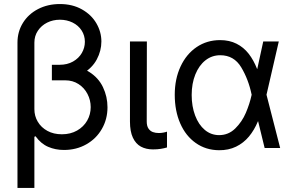

<svg xmlns="http://www.w3.org/2000/svg" viewBox="-20 -737 1457 956"><path d="M515.2 -203Q515.2 -143.6 487.2 -95Q459.3 -46.3 409.7 -18.3Q360.2 9.7 298.3 9.7Q255.9 9.7 219.8 -5.9Q183.7 -21.4 156.8 -58.7L151.2 -55.9V-193.4Q151.2 -159.2 168.2 -130.7Q185.1 -102.2 216 -85.3Q246.9 -68.4 288 -68.4Q331.1 -68.4 363.8 -87Q396.4 -105.7 414 -136.4Q431.6 -167.1 431.6 -203.7Q431.6 -238.3 415.7 -269Q399.9 -299.7 371 -318.4Q342.2 -337 305.2 -337H238.3V-408.8H307.3Q376 -408.8 423.2 -379.5Q470.3 -350.1 492.7 -303Q515.2 -255.9 515.2 -203ZM484.8 -530.4Q484.8 -484.1 462 -441.3Q439.2 -398.5 392.4 -370.9Q345.6 -343.2 279 -343.2H238.3V-414.4H276.9Q314.9 -414.4 343.6 -430.6Q372.2 -446.8 387.4 -473.1Q402.6 -499.3 402.6 -529Q402.6 -560.1 386.4 -585.3Q370.2 -610.5 341.5 -624.7Q312.8 -638.8 278.3 -638.8Q243.4 -638.8 214.6 -624.3Q185.8 -609.8 168.5 -583.9Q151.2 -558 151.2 -524.9V198.9H67V-524.9Q67 -579.4 94.3 -623.3Q121.5 -667.1 169.7 -692Q217.9 -716.9 278.3 -716.9Q340.8 -716.9 387.9 -690.3Q435.1 -663.7 459.9 -620.9Q484.8 -578 484.8 -530.4Z M711.3 -530.4 710.6 -132.6Q710.6 -109.5 719.3 -96.9Q727.9 -84.3 741.2 -79.4Q754.5 -74.6 771.4 -74.6Q781.1 -74.6 793.3 -76.8Q805.6 -79.1 811.5 -81.5V-2.8Q797.7 1.4 780.7 4.1Q763.8 6.9 741.7 6.9Q707.2 6.9 681.6 -6.9Q656.1 -20.7 641.6 -51.6Q627.1 -82.5 627.1 -131.9V-530.4Z M850.1 -265.2Q850.1 -343.9 879.1 -406.1Q908.1 -468.2 959.4 -502.8Q1010.7 -537.3 1076 -537.3Q1122.2 -537.3 1157.8 -519.3Q1193.4 -501.4 1218.2 -469.4Q1243.1 -437.5 1260.4 -393H1292.8L1306.6 -266.6L1375 0H1297.7L1232.7 -266.6Q1217.2 -341.5 1181.1 -401.8Q1145 -462 1076.7 -462Q1035.2 -462 1003.1 -436.8Q971 -411.6 952.7 -366.5Q934.4 -321.5 934.4 -263.8Q934.4 -207.2 951.7 -161.6Q968.9 -116 999.8 -90.1Q1030.7 -64.2 1071.1 -64.2Q1117.7 -64.2 1151.4 -97.4Q1185.1 -130.5 1204.1 -175.1Q1223.1 -219.6 1232.7 -263.8L1290.7 -530.4H1368.1L1306.6 -263.8L1292.8 -133.3H1264.5Q1246.2 -89.1 1219.4 -57Q1192.7 -24.9 1155.2 -6.7Q1117.7 11.4 1070.4 11Q1004.8 10.4 954.8 -24.9Q904.7 -60.1 877.4 -122.6Q850.1 -185.1 850.1 -265.2Z"/></svg>

Font: Pretendard Variable
Style: Regular
Weight: 400
Designer: Base glyphs from Inter by Rasmus Andersson; Hangul glyphs from Noto Sans CJK(Source Han Sans) by Jang Soo-young and Kang
Foundry: Kil Hyung-jin
Version: Version 1.100;FEAKit 1.0